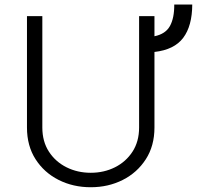

<svg xmlns="http://www.w3.org/2000/svg" viewBox="-20 -797 903 830"><path d="M733.3 -777.3H811.1Q810.7 -685 772 -633.5Q733.3 -582 647.7 -572.4V-245.7Q647.7 -166.5 610.4 -108.7Q573.2 -50.8 510.7 -19.2Q448.2 12.4 372.2 12.4Q296.2 12.4 233.5 -19.2Q170.8 -50.8 133.7 -108.7Q96.6 -166.5 96.6 -245.7V-727.3H163V-245.7Q163 -185.4 191.4 -141.5Q219.8 -97.7 267.4 -73.9Q315 -50.1 372.2 -50.1Q429.7 -50.1 477.1 -73.9Q524.5 -97.7 552.9 -141.5Q581.3 -185.4 581.3 -245.7V-727.3H647.7V-640.3Q695.3 -649.9 714.5 -684.3Q733.7 -718.8 733.3 -777.3Z"/></svg>

Font: Inter UI Light
Style: Regular
Weight: 300
Designer: Rasmus Andersson
Foundry: rsms
Version: 3.2;8d6f07862